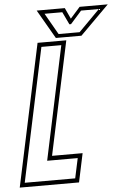

<svg xmlns="http://www.w3.org/2000/svg" viewBox="-78 -900 624 942"><g transform="rotate(-5 234.0 -429.0)"><path d="M-19.5 0 129.5 -700H271L152 -141.5H302.5L272.5 0ZM7 -21.5H255.5L276.5 -119.5H126L244.5 -678.5H146.5ZM221 -716 139 -858H277.5L302.5 -804L350.5 -858H489L347 -716ZM236 -734H339.5L443.5 -839H356L301 -777H293L263.5 -839H176Z"/></g></svg>

Font: Tourney Condensed ExtraLight
Style: Italic
Weight: 200
Width: 3
Italic angle: -12°
Designer: Tyler Finck
Foundry: Etcetera Type Co
Version: Version 1.010; ttfautohint (v1.8.3)